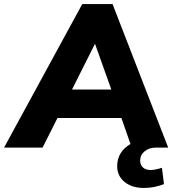

<svg xmlns="http://www.w3.org/2000/svg" viewBox="-62 -732 854 952"><path d="M741 100 751 181Q701 200 652 200Q592 200 555.5 170Q519 140 519 92Q519 21 585 -18L540 -147H223L149 0H-42L346 -712H496L772 0H708Q678 0 655.5 18Q633 36 633 64Q633 86 647 98.5Q661 111 685 111Q706 111 741 100ZM490 -288 409 -515 295 -288Z"/></svg>

Font: Muli Black
Style: Italic
Weight: 900
Italic angle: -4.541°
Designer: Vernon Adams
Foundry: Vernon Adams
Version: Version 2.001